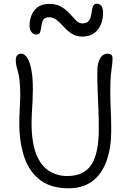

<svg xmlns="http://www.w3.org/2000/svg" viewBox="-20 -1001 703 1034"><path d="M349 13Q256 13 197.5 -30.5Q139 -74 111.5 -153Q84 -232 84 -337Q84 -378 86.5 -419.5Q89 -461 89 -489Q89 -537 85.5 -566.5Q82 -596 77 -613.5Q72 -631 68.5 -645Q65 -659 65 -676Q65 -695 73 -703.5Q81 -712 95 -712Q110 -712 124 -693.5Q138 -675 147.5 -632.5Q157 -590 157 -518Q157 -492 155.5 -461.5Q154 -431 152 -399.5Q150 -368 150 -339Q150 -233 175.5 -170Q201 -107 245 -80Q289 -53 342 -53Q432 -53 472 -114Q512 -175 512 -305Q512 -367 510 -415Q508 -463 506 -510Q504 -557 504 -615Q504 -661 519 -686.5Q534 -712 560 -712Q572 -712 579 -706.5Q586 -701 586 -684Q586 -666 583 -646.5Q580 -627 577 -596Q574 -565 574 -511Q574 -459 576.5 -406Q579 -353 579 -298Q579 -206 554.5 -136Q530 -66 479 -26.5Q428 13 349 13ZM176 -815Q160 -815 149.5 -828.5Q139 -842 139 -864Q139 -890 149 -917Q159 -944 182.5 -962Q206 -980 247 -980Q285 -980 311 -964Q337 -948 355.5 -927.5Q374 -907 389.5 -891Q405 -875 423 -875Q445 -875 455 -885.5Q465 -896 469 -912Q473 -928 475 -944Q477 -960 482.5 -970.5Q488 -981 501 -981Q515 -981 525 -970.5Q535 -960 535 -933Q535 -876 505.5 -840Q476 -804 423 -804Q390 -804 366.5 -819.5Q343 -835 324 -856Q305 -877 286.5 -892.5Q268 -908 245 -908Q221 -908 213 -894Q205 -880 203 -861.5Q201 -843 196.5 -829Q192 -815 176 -815Z"/></svg>

Font: Shantell Sans Light
Style: Regular
Weight: 300
Designer: Stephen Nixon, Anya Danilova, Shantell Martin
Foundry: Arrow Type
Version: Version 1.011;[c5ecc13dd]